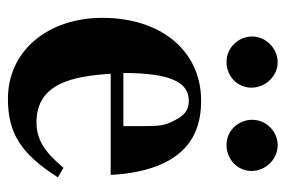

<svg xmlns="http://www.w3.org/2000/svg" viewBox="-138 -568 720 484"><g transform="rotate(90 222.0 -326.0)"><path d="M137 -666C102 -666 72 -636 72 -602C72 -566 101 -537 136 -537C173 -537 201 -565 201 -600C201 -636 171 -666 137 -666ZM346 -666C311 -666 282 -637 282 -602C282 -566 310 -537 345 -537C382 -537 411 -565 411 -600C411 -636 381 -666 346 -666ZM403 -126C362 -77 331 -58 288 -58C190 -58 172 -150 166 -245H421C417 -319 399 -382 362 -423C333 -455 292 -473 234 -473C109 -473 25 -373 25 -224C25 -87 108 14 229 14C314 14 367 -17 427 -112ZM164 -277C164 -397 188 -442 234 -442C263 -442 275 -425 289 -395C298 -376 298 -355 298 -303V-277Z"/></g></svg>

Font: STIXGeneral
Style: Bold
Weight: 700
Designer: MicroPress Inc., with final additions and corrections provided by Coen Hoffman, Elsevier (retired)
Version: Version 1.1.0